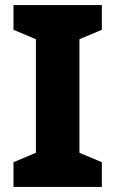

<svg xmlns="http://www.w3.org/2000/svg" viewBox="-20 -734 453 754"><path d="M380 0V-97L292 -134V-580L380 -617V-714H33V-617L121 -580V-134L33 -97V0Z"/></svg>

Font: Noto Sans Arabic UI XBd
Style: Regular
Weight: 800
Designer: Monotype Design Team, Nadine Chahine and Nizar Qandah
Foundry: Monotype Imaging Inc.
Version: Version 2.010